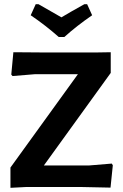

<svg xmlns="http://www.w3.org/2000/svg" viewBox="-20 -895 587 919"><path d="M397 -875 421 -822Q347 -771 288 -718H261Q199 -773 127 -822L151 -875H164Q261 -820 274 -812Q312 -835 384 -875ZM510 -645V-546L190 -103H406L515 -112L520 -104L509 3L364 0H107L30 4V-93L353 -540H149L40 -531L34 -538L44 -645L174 -644H448Z"/></svg>

Font: Alegreya Sans
Style: Bold
Weight: 700
Designer: Juan Pablo del Peral
Foundry: Huerta Tipografica
Version: Version 2.007